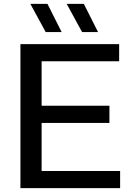

<svg xmlns="http://www.w3.org/2000/svg" viewBox="-20 -967 680 987"><path d="M85 0V-740H592.5V-652H194V-423.5H542.5V-335H194V-88H597.5V0ZM402 -802 323 -947H411L484 -802ZM215 -802 136 -947H224L297 -802Z"/></svg>

Font: Encode Sans SmExp Md
Style: Regular
Weight: 500
Width: 6
Designer: Multiple Designers
Foundry: Impallari Type
Version: Version 3.002; ttfautohint (v1.8.3) -l 8 -r 50 -G 200 -x 14 